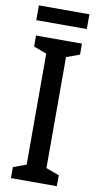

<svg xmlns="http://www.w3.org/2000/svg" viewBox="-96 -905 484 947"><g transform="rotate(10 146.0 -431.5)"><path d="M272 -863H19V-789H272ZM261 0V-55L195 -79V-635L261 -659V-714H31V-659L96 -635V-79L31 -55V0Z"/></g></svg>

Font: Noto Sans Sinhala UI ExtraCondensed Medium
Style: Regular
Weight: 500
Width: 2
Designer: Jelle Bosma - Monotype Design Team
Foundry: Monotype Imaging Inc.
Version: Version 2.006